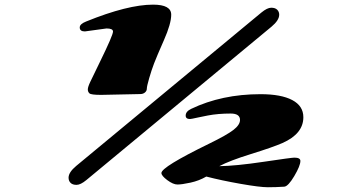

<svg xmlns="http://www.w3.org/2000/svg" viewBox="-20 -788 1509 823"><path d="M436.5 -666 343.8 -653.3Q321.8 -653.3 321.8 -670.4Q321.8 -685.1 349.1 -695.8Q527.3 -768.1 636.2 -768.1Q713.9 -768.1 713.9 -725.1Q713.9 -686.5 682.6 -615.7Q651.4 -544.9 640.4 -516.1Q629.4 -487.3 619.4 -452.6Q609.4 -418 609.4 -408.2Q609.4 -398.4 601.3 -391.6Q593.3 -384.8 581.1 -384.8L413.6 -381.3Q370.1 -381.3 363.3 -387.9Q356.4 -394.5 356.4 -404.8Q356.4 -415 367.2 -437.7Q377.9 -460.4 408.7 -523.4Q464.4 -637.2 464.4 -652.8Q464.4 -666 436.5 -666ZM1176.8 -725.1Q1176.8 -701.2 1144 -673.8L350.1 -16.1Q325.2 4.4 308.1 4.4Q291 4.4 282.5 -4.2Q273.9 -12.7 273.9 -26.4Q273.9 -49.3 306.6 -76.7L1100.6 -734.4Q1125.5 -754.9 1142.6 -754.9Q1159.7 -754.9 1168.2 -746.3Q1176.8 -737.8 1176.8 -725.1ZM1267.6 -98.1Q1267.6 -77.6 1241.5 -33.4Q1215.3 10.7 1198.7 12.2Q1162.6 14.6 1128.2 14.6Q1093.8 14.6 1011 0Q928.2 -14.6 864.3 -31.2Q833.5 -13.2 796.4 -5.1Q759.3 2.9 740.7 2.9Q722.2 2.9 697 -15.9Q671.9 -34.7 671.9 -46.4Q671.9 -72.3 876 -171.9Q952.1 -209 980.5 -231Q1008.8 -252.9 1008.8 -273.9Q1008.8 -301.3 968.8 -301.3Q915 -301.3 871.1 -293Q856.4 -290.5 827.9 -284.2Q799.3 -277.8 794.4 -277.8Q775.9 -277.8 775.9 -292.5Q775.9 -310.1 799.3 -321.3Q930.7 -384.3 1096.7 -384.3Q1185.1 -384.3 1232.7 -359.1Q1280.3 -334 1280.3 -285.6Q1280.3 -214.4 1190.4 -174.8Q1148.9 -156.7 1056.2 -127.9Q963.4 -99.1 919.9 -75.7Q990.7 -76.7 1110.1 -94.5Q1229.5 -112.3 1241.7 -112.3Q1267.6 -112.3 1267.6 -98.1Z"/></svg>

Font: Sonsie One
Style: Regular
Weight: 400
Designer: Riccardo De Franceschi
Foundry: Sorkin Type Co
Version: Version 1.003